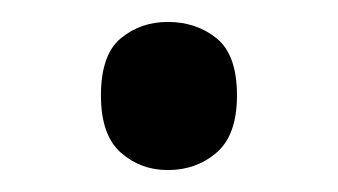

<svg xmlns="http://www.w3.org/2000/svg" viewBox="-20 -440 308 175"><path d="M72 -353Q72 -390 90 -405Q108 -420 133 -420Q159 -420 177.5 -405Q196 -390 196 -353Q196 -317 177.5 -301Q159 -285 133 -285Q108 -285 90 -301Q72 -317 72 -353Z"/></svg>

Font: Noto Sans SignWriting
Style: Regular
Weight: 400
Designer: Monotype Design Team
Foundry: Monotype Imaging Inc.
Version: Version 2.004; ttfautohint (v1.8.4.7-5d5b)